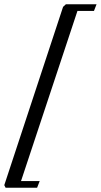

<svg xmlns="http://www.w3.org/2000/svg" viewBox="-122 -690 470 895"><path d="M-96 185H51L63 154H-24L239 -639H316L328 -670H185L172 -658L-102 173Z"/></svg>

Font: Romanesco
Style: Regular
Weight: 400
Designer: Astigmatic (AOETI)
Foundry: Astigmatic (AOETI)
Version: Version 1.000